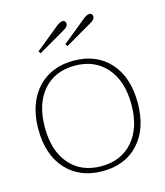

<svg xmlns="http://www.w3.org/2000/svg" viewBox="-102 -735 709 823"><g transform="rotate(-15 252.5 -323.0)"><path d="M119 -557 226 -644Q242 -656 252 -656Q258 -656 262 -652Q266 -648 266 -642Q266 -628 250 -619L126 -547ZM238 -557 345 -644Q361 -656 371 -656Q377 -656 381 -652Q385 -648 385 -642Q385 -628 369 -619L245 -547ZM32 -235Q32 -310 59.5 -365.5Q87 -421 137 -450.5Q187 -480 253 -480Q354 -480 413.5 -414.5Q473 -349 473 -235Q473 -121 413.5 -55.5Q354 10 253 10Q152 10 92 -55.5Q32 -121 32 -235ZM445 -235Q445 -339 393 -398.5Q341 -458 253 -458Q164 -458 112.5 -398.5Q61 -339 61 -235Q61 -131 112.5 -71.5Q164 -12 253 -12Q341 -12 393 -71.5Q445 -131 445 -235Z"/></g></svg>

Font: Taviraj Thin
Style: Regular
Weight: 250
Designer: Katatrad Team
Foundry: CadsonDemak
Version: Version 1.001